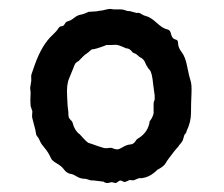

<svg xmlns="http://www.w3.org/2000/svg" viewBox="-20 -388 496 426"><path d="M231.9 -367.2H246.6Q252.9 -367.2 257.8 -365.2Q262.7 -363.3 265.6 -363.3Q269 -363.8 270 -362.8L280.8 -359.9Q282.2 -358.9 285.2 -359.4Q288.1 -359.9 291 -358.4Q293.9 -356.9 295.9 -355.5Q297.9 -354 306.2 -351.6Q314.5 -349.1 327.1 -337.9Q339.4 -326.7 346.7 -324.2Q354 -322.3 356 -320.3Q358.4 -317.9 360.4 -309.6Q362.8 -301.8 369.6 -300.3Q375 -299.3 375 -293Q375 -282.7 383.3 -272Q391.6 -261.2 395.5 -239.3Q399.9 -217.3 402.8 -209Q405.8 -200.7 404.8 -179.2Q403.8 -158.2 403.8 -137.7Q403.8 -117.2 394 -97.2Q394 -93.8 389.2 -88.9Q388.2 -85.9 386.7 -80.6Q385.7 -75.2 380.9 -69.8Q376 -64.5 376 -63Q374 -61.5 366.2 -51.8Q358.4 -42 355 -37.1Q351.1 -32.2 347.2 -25.4Q343.3 -18.6 329.1 -11.2Q313.5 4.4 296.9 6.8Q294.9 7.8 291.5 7.3Q288.1 6.8 287.1 7.8L275.9 12.2Q273.9 12.2 271 11.7Q268.1 11.2 266.6 11.7Q265.1 12.2 262.7 13.7Q259.8 15.1 257.8 15.6Q255.9 16.1 253.9 15.1Q252 14.2 250 13.2Q248 12.2 246.1 12.7Q244.1 13.2 241.2 15.6Q238.3 18.1 235.8 18.1L228 16.1L219.2 18.1Q212.9 18.1 210 15.1L186 12.2H181.2L169.9 8.8Q158.7 8.8 150.9 3.9Q143.1 -1 137.7 -2Q132.8 -2.9 131.3 -3.9Q129.9 -4.9 127.4 -6.3Q125 -7.8 120.6 -13.7Q116.2 -19.5 106 -25.4Q95.7 -31.2 93.3 -36.6Q86.9 -50.8 79.1 -59.6Q71.8 -67.9 68.8 -74.7Q65.9 -82 63 -85Q60.1 -87.9 59.6 -93.3Q59.1 -98.6 55.7 -110.4Q52.7 -122.1 51.8 -125.5Q50.8 -128.9 51.3 -133.8Q51.8 -138.7 51.8 -141.1L47.9 -152.8Q46.9 -161.6 47.9 -183.1L46.9 -192.9L48.8 -205.1Q49.8 -208 49.3 -213.9Q48.8 -219.7 49.8 -223.1L57.1 -244.1Q73.2 -289.1 96.7 -310.5Q106 -319.3 108.9 -324.2Q111.8 -329.1 115.2 -329.6Q119.1 -330.1 120.6 -331.1Q122.1 -332 124 -335.4Q126 -338.9 127.9 -339.8Q129.9 -340.8 133.3 -341.8Q138.7 -343.3 145.5 -349.1Q152.3 -354.5 159.2 -355.5Q165.5 -356.4 176.8 -361.8L193.8 -362.8Q198.2 -363.8 202.1 -364.3Q206.1 -364.3 212.9 -366.2Q219.7 -368.2 225.1 -368.2ZM225.6 -288.1H215.8Q214.8 -287.1 203.1 -283.2Q191.4 -279.3 187.5 -278.8Q184.1 -278.8 182.6 -277.8Q181.2 -276.9 178.7 -274.4Q176.8 -272 171.9 -269Q167 -266.1 153.8 -252Q151.9 -252 147 -247.1Q145 -243.2 142.1 -235.4Q139.2 -227.5 133.3 -213.9Q127.4 -200.7 128.9 -175.3Q129.9 -149.9 130.9 -145.5Q131.8 -141.1 131.8 -133.8Q131.8 -126.5 135.7 -123Q139.6 -119.1 140.6 -117.2Q145.5 -97.7 157.2 -89.8Q173.3 -71.3 176.8 -70.8Q180.2 -69.8 183.1 -68.8Q185.5 -67.9 198.2 -63.5Q210.9 -59.1 214.8 -59.1L226.1 -60.1Q228 -60.1 232.4 -58.1Q237.3 -56.2 241.2 -56.6Q245.1 -57.1 252.4 -61.5Q261.2 -66.9 268.6 -67.4Q275.9 -67.9 279.8 -73.7Q283.2 -79.1 285.2 -80.1Q305.7 -91.8 311 -112.8Q312 -116.7 312 -119.1Q317.4 -124.5 320.8 -136.2V-158.2Q320.8 -162.1 323.2 -167V-175.8L319.8 -201.2Q317.4 -227.5 312 -232.9Q307.1 -237.8 307.1 -240.2Q305.2 -241.2 303.2 -246.6Q301.3 -252 297.9 -255.9Q293.9 -259.8 292 -260.3Q290 -260.7 286.6 -264.2Q283.2 -267.6 280.3 -269Q276.9 -270 275.4 -271Q273.9 -272 272 -274.4Q267.1 -280.8 259.8 -280.8Q241.7 -289.1 236.8 -288.6Q231.9 -288.1 225.6 -288.1Z"/></svg>

Font: AntiqueNobleRegular
Style: Regular
Weight: 400
Version: Version 0.1